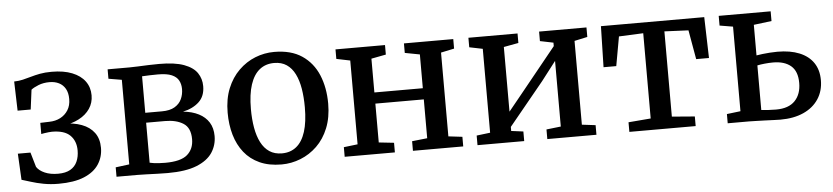

<svg xmlns="http://www.w3.org/2000/svg" viewBox="-39 -771 4275 985"><g transform="rotate(-5 2098.5 -279.0)"><path d="M230 10Q188 10 152.5 3.2Q117 -3.5 89 -12.5Q61 -21.5 41.5 -27L34.5 -162H99.5L121.5 -86.5Q134.5 -66.5 163.2 -54Q192 -41.5 231.5 -41.5Q270.5 -41.5 294.8 -55.5Q319 -69.5 330.2 -94.5Q341.5 -119.5 341.5 -152Q341.5 -200.5 312 -229.8Q282.5 -259 218.5 -259Q212.5 -259 200.8 -257.8Q189 -256.5 178 -254.8Q167 -253 163 -252V-309.5L210 -311Q241.5 -311.5 266.5 -324.5Q291.5 -337.5 306.5 -361.2Q321.5 -385 321.5 -418.5Q321.5 -450.5 309.5 -471.5Q297.5 -492.5 276.5 -503Q255.5 -513.5 228 -513.5Q196.5 -513.5 171.2 -503.5Q146 -493.5 133 -483L120 -382H52.5L48 -532.5Q72 -533 93 -538Q114 -543 135.5 -549.2Q157 -555.5 183 -560.5Q209 -565.5 243.5 -565.5Q305.5 -565.5 348.8 -548.2Q392 -531 414.8 -500Q437.5 -469 437.5 -427.5Q437.5 -389 417.2 -359Q397 -329 360.5 -310Q324 -291 276 -284.5L277 -295Q333 -295 374.5 -279.5Q416 -264 439 -233Q462 -202 462 -155Q462 -107.5 437.2 -70Q412.5 -32.5 361.2 -11.2Q310 10 230 10Z M792 4Q768.5 4 738.5 3Q708.5 2 680.8 1Q653 0 636 0H528.5V-48.5L599 -57.5V-493L531 -504.5V-553H644Q661 -553 687.2 -554.2Q713.5 -555.5 742.5 -556.5Q771.5 -557.5 796.5 -557.5Q877.5 -557.5 924.5 -540Q971.5 -522.5 991.8 -492.5Q1012 -462.5 1012 -424.5Q1012 -373 980.5 -343.5Q949 -314 897.5 -303Q944 -298.5 977.8 -281.2Q1011.5 -264 1029.8 -234.8Q1048 -205.5 1048 -164.5Q1048 -117.5 1022.8 -79.2Q997.5 -41 941.5 -18.5Q885.5 4 792 4ZM784 -49.5Q864.5 -49.5 898 -78.8Q931.5 -108 931.5 -158.5Q931.5 -217 895.2 -240Q859 -263 801.5 -263H704V-57Q711.5 -55 724.2 -53.2Q737 -51.5 752.5 -50.5Q768 -49.5 784 -49.5ZM704 -314H789.5Q831 -314 855.8 -328.8Q880.5 -343.5 891.5 -367.5Q902.5 -391.5 902.5 -419Q902.5 -444 892.2 -463.2Q882 -482.5 856.8 -493.5Q831.5 -504.5 786 -504.5Q765 -504.5 744 -503.8Q723 -503 704 -502Z M1125 -277.5Q1125 -348 1147 -402Q1169 -456 1206.8 -493Q1244.5 -530 1291.8 -548.8Q1339 -567.5 1389.5 -567.5Q1476.5 -567.5 1532.5 -529.8Q1588.5 -492 1615.8 -426.8Q1643 -361.5 1643 -279Q1643 -208.5 1621 -154Q1599 -99.5 1561.2 -63Q1523.5 -26.5 1476 -7.8Q1428.5 11 1378 11Q1313 11 1265.2 -10.8Q1217.5 -32.5 1186.5 -71.5Q1155.5 -110.5 1140.2 -163Q1125 -215.5 1125 -277.5ZM1385 -45.5Q1428.5 -45.5 1459.2 -70.2Q1490 -95 1506 -145.2Q1522 -195.5 1522 -271Q1522 -322.5 1514.8 -366.5Q1507.5 -410.5 1491.2 -443Q1475 -475.5 1448.8 -493.2Q1422.5 -511 1384.5 -511Q1340.5 -511 1309.5 -486.2Q1278.5 -461.5 1262 -411.5Q1245.5 -361.5 1245.5 -285.5Q1245.5 -233.5 1253.2 -189.5Q1261 -145.5 1277.5 -113.2Q1294 -81 1320.5 -63.2Q1347 -45.5 1385 -45.5Z M1703.5 0V-49.5L1775 -58V-489.5L1704.5 -504V-553H1959.5V-504L1884 -489.5V-315.5H2133.5V-489.5L2057 -504V-553H2311V-504L2242.5 -489.5V-58L2314 -49.5V0H2055V-49.5L2133.5 -58V-258H1884V-58L1962 -49.5V0Z M2387.5 0V-49.5L2457.5 -58V-490L2389 -504V-553H2642V-504L2566 -490V-157L2636 -243L2821.5 -472V-490L2753 -504V-553H2997V-504L2930 -489.5V-58L3000 -49.5V0H2747V-49.5L2821.5 -58V-396L2746.5 -298.5L2566 -78.5V-57.5L2628 -49.5V0Z M3169.5 0V-49.5L3284.5 -59V-498L3159 -492.5L3132 -342H3066.5L3071.5 -553H3603.5L3609.5 -342H3543.5L3517 -492.5L3393.5 -498V-59L3511 -49.5V0Z M3676 0V-47.5L3746.5 -56V-491.5L3678 -503V-553H3945.5V-503L3853.5 -491.5V-334Q3867 -336.5 3884.8 -338.5Q3902.5 -340.5 3922.2 -342Q3942 -343.5 3961.5 -343.5Q4028 -343.5 4075 -324.2Q4122 -305 4146.8 -268.2Q4171.5 -231.5 4171.5 -179Q4171.5 -123.5 4144.2 -82Q4117 -40.5 4066.8 -17.8Q4016.5 5 3947 5Q3934.5 5 3912.8 4Q3891 3 3866.5 2.2Q3842 1.5 3820.2 0.8Q3798.5 0 3786 0ZM3929.5 -48.5Q3994.5 -48.5 4027 -82.5Q4059.5 -116.5 4059.5 -174.5Q4059.5 -234.5 4026.5 -262.5Q3993.5 -290.5 3935 -290.5Q3914 -290.5 3891.8 -288.2Q3869.5 -286 3853.5 -282.5V-53Q3868.5 -51 3888.2 -49.8Q3908 -48.5 3929.5 -48.5Z"/></g></svg>

Font: Merriweather 24pt Medium
Style: Regular
Weight: 500
Designer: Eben Sorkin
Foundry: Eben Sorkin
Version: Version 2.100